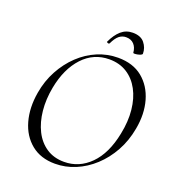

<svg xmlns="http://www.w3.org/2000/svg" viewBox="-143 -901 937 1026"><g transform="rotate(20 325.5 -388.0)"><path d="M284.2 12Q202.6 12 148.8 -31.9Q95 -75.8 74.3 -149.8Q53.6 -223.8 68.8 -313Q80.8 -383.8 112.8 -442.8Q144.8 -501.8 190.7 -545.3Q236.6 -588.8 292.6 -612.4Q348.6 -636 409.4 -636Q494.6 -636 548.6 -591.8Q602.6 -547.6 623.5 -474.2Q644.4 -400.8 628.2 -313Q615.2 -240.2 582.2 -180.6Q549.2 -121 502.2 -77.8Q455.2 -34.6 399.3 -11.3Q343.4 12 284.2 12ZM326.4 -14Q411.8 -14 474.7 -77.3Q537.6 -140.6 561.4 -260Q576.6 -333.8 570.1 -397.6Q563.6 -461.4 537.7 -509.7Q511.8 -558 469 -585Q426.2 -612 368.8 -612Q279.4 -612 217.8 -545.6Q156.2 -479.2 134.6 -366Q121.2 -295.8 127.6 -232.4Q134 -169 158.6 -119.8Q183.2 -70.6 225.6 -42.3Q268 -14 326.4 -14ZM475.6 -688.8Q473.4 -718 456.9 -735.8Q440.4 -753.6 411.8 -753.6Q389.8 -753.6 372.5 -739.7Q355.2 -725.8 339.8 -692.8Q336.6 -687.8 329.6 -690.8Q322.6 -693.8 323.6 -695.8Q344.2 -740.4 371.7 -764.4Q399.2 -788.4 437.4 -788.4Q483 -788.4 504.4 -761.6Q525.8 -734.8 525.8 -701.8Q525.8 -696.8 518.1 -693.3Q510.4 -689.8 500.7 -687.8Q491 -685.8 483.3 -685.8Q475.6 -685.8 475.6 -688.8Z"/></g></svg>

Font: Cormorant Garamond Light
Style: Italic
Weight: 300
Italic angle: -10°
Designer: Christian Thalmann (Catharsis Fonts)
Foundry: Catharsis Fonts
Version: Version 4.001